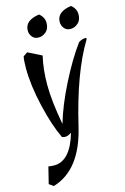

<svg xmlns="http://www.w3.org/2000/svg" viewBox="-141 -737 709 1085"><g transform="rotate(-15 213.5 -195.0)"><path d="M427 -474 426 -468Q325 -302 255 -5Q199 235 33 284L8 266L32 169Q52 172 66 172Q160 172 205 18Q183 32 170 32Q157 32 149 28Q111 -51 82 -175.5Q53 -300 53 -400Q53 -442 58 -468L83 -485L163 -445Q145 -370 145 -276.5Q145 -183 171 -42Q200 -143 261 -263.5Q322 -384 381 -464Q400 -478 424 -478Q427 -478 427 -474ZM118 -602Q118 -662 203 -674Q232 -651 232 -617.5Q232 -584 212 -566.5Q192 -549 168 -549Q144 -549 131 -565.5Q118 -582 118 -602ZM305 -602Q305 -662 390 -674Q419 -651 419 -617.5Q419 -584 399 -566.5Q379 -549 355 -549Q331 -549 318 -565.5Q305 -582 305 -602Z"/></g></svg>

Font: Julee
Style: Regular
Weight: 400
Version: Version 1.001